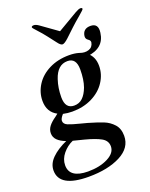

<svg xmlns="http://www.w3.org/2000/svg" viewBox="-198 -743 840 1074"><g transform="rotate(-20 221.5 -206.0)"><path d="M-34 145Q-34 105 -0.5 72Q33 39 89 14Q57 2 40 -15Q23 -32 23 -56Q23 -78 37 -96.5Q51 -115 80 -135L95 -147Q41 -175 41 -242Q41 -292 69 -336Q97 -380 149 -406Q201 -432 268 -432Q331 -432 368.5 -403Q406 -374 406 -319Q406 -269 377.5 -225Q349 -181 297 -155Q245 -129 179 -129Q150 -129 124 -135Q105 -114 105 -100Q105 -81 128 -71.5Q151 -62 199 -50L237 -40Q292 -24 324.5 -11Q357 2 380.5 28Q404 54 404 97Q404 168 329.5 206.5Q255 245 140 245Q-34 245 -34 145ZM314 127Q314 93 281.5 75Q249 57 187 41L124 25Q89 40 63 71.5Q37 103 37 140Q37 215 146 216Q217 216 265.5 191Q314 166 314 127ZM285 -233Q300 -275 300 -336Q300 -404 248 -404Q188 -404 163 -328Q147 -281 147 -225Q147 -157 200 -157Q230 -157 250.5 -176.5Q271 -196 285 -233ZM410 -456Q412 -468 398 -477Q384 -486 386 -503Q392 -545 436 -545Q484 -545 476 -490Q465 -402 362 -391L327 -424Q356 -413 380.5 -421Q405 -429 410 -456ZM228 -523 191 -571Q172 -596 145 -625Q126 -645 126 -649Q126 -657 140 -657Q152 -657 169 -645L267 -575L386 -645Q407 -657 417 -657Q428 -657 428 -650Q428 -645 399 -621Q361 -589 342 -571L291 -523Q268 -502 256 -501Q244 -501 228 -523Z"/></g></svg>

Font: Unna Medium
Style: Italic
Weight: 500
Italic angle: -8.05°
Designer: Jorge de Buen Unna
Foundry: Omnibus-Type
Version: Version 2.008